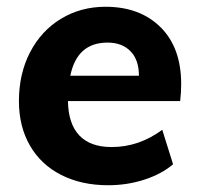

<svg xmlns="http://www.w3.org/2000/svg" viewBox="-20 -540 590 568"><path d="M516 -291Q516 -267 513 -241H181Q182 -174 214.5 -139.5Q247 -105 310 -105Q391 -105 460 -156L492 -54Q458 -25 407 -8.5Q356 8 300 8Q221 8 161 -22.5Q101 -53 68.5 -109.5Q36 -166 36 -241Q36 -322 69 -385.5Q102 -449 160.5 -484.5Q219 -520 292 -520Q394 -520 455 -459.5Q516 -399 516 -291ZM188 -316H391Q391 -363 366 -388.5Q341 -414 298 -414Q208 -414 188 -316Z"/></svg>

Font: Muli ExtraBold
Style: Italic
Weight: 800
Italic angle: -4.541°
Designer: Vernon Adams
Foundry: Vernon Adams
Version: Version 2.000